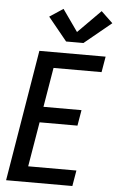

<svg xmlns="http://www.w3.org/2000/svg" viewBox="-64 -1029 653 1071"><g transform="rotate(5 263.0 -493.0)"><path d="M12 0 134 -735H505L490 -647H221L184 -426H397L382 -338H170L128 -88H398L383 0ZM278 -800 172 -930 248 -980 334 -858 461 -986 526 -924 375 -800Z"/></g></svg>

Font: Iosevka Curly Semibold Oblique
Style: Regular
Weight: 600
Italic angle: -9°
Monospace: yes
Designer: Belleve Invis
Foundry: Belleve Invis
Version: Version 11.1.0; ttfautohint (v1.8.3)